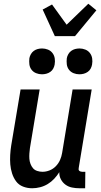

<svg xmlns="http://www.w3.org/2000/svg" viewBox="-20 -998 540 1026"><path d="M152 8Q126 8 103 -1Q80 -10 66 -29Q52 -48 44.5 -71.5Q37 -95 35 -119.5Q33 -144 34.5 -170Q36 -196 40 -221L90 -520H192L140 -207Q138 -193 137 -178Q136 -163 137 -149Q138 -135 143 -122Q148 -109 156.5 -99Q165 -89 179 -84.5Q193 -80 207 -80Q226 -80 245 -87.5Q264 -95 278.5 -110Q293 -125 301 -143.5Q309 -162 312 -181L368 -520H470L401 -103Q400 -98 400 -93.5Q400 -89 403 -86Q406 -83 410.5 -81.5Q415 -80 419 -80H436L435 8H404Q384 8 364.5 4Q345 0 329.5 -11.5Q314 -23 305 -40.5Q296 -58 297 -78Q285 -59 269.5 -42.5Q254 -26 235 -14.5Q216 -3 194.5 2.5Q173 8 152 8ZM404 -601Q388 -601 373 -607Q358 -613 348.5 -625.5Q339 -638 337 -654Q335 -670 337 -687Q339 -698 345 -708.5Q351 -719 360.5 -726Q370 -733 381.5 -736Q393 -739 405 -739Q421 -739 436 -733Q451 -727 460.5 -714.5Q470 -702 472.5 -686Q475 -670 472 -653Q470 -642 464.5 -631.5Q459 -621 449 -614Q439 -607 427.5 -604Q416 -601 404 -601ZM204 -601Q188 -601 173 -607Q158 -613 148.5 -625.5Q139 -638 137 -654Q135 -670 137 -687Q139 -698 145 -708.5Q151 -719 160.5 -726Q170 -733 181.5 -736Q193 -739 205 -739Q221 -739 236 -733Q251 -727 260.5 -714.5Q270 -702 272.5 -686Q275 -670 272 -653Q270 -642 264.5 -631.5Q259 -621 249 -614Q239 -607 227.5 -604Q216 -601 204 -601ZM273 -805 208 -947 258 -974 336 -866 452 -978 495 -943 381 -805Z"/></svg>

Font: Iosevka Curly Semibold
Style: Italic
Weight: 600
Italic angle: -9°
Monospace: yes
Designer: Belleve Invis
Foundry: Belleve Invis
Version: Version 22.1.2; ttfautohint (v1.8.4)